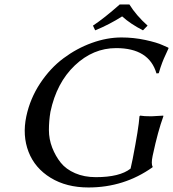

<svg xmlns="http://www.w3.org/2000/svg" viewBox="-20 -825 770 855"><path d="M556.2 -805.2Q586.4 -756.3 637.2 -710.9L616.7 -689.9Q561 -718.3 523.9 -752Q466.3 -715.3 403.8 -689.9L394 -710.9Q443.8 -743.7 513.2 -805.2ZM570.8 -117.2Q597.7 -254.9 601.1 -307.1L604 -310.1Q620.6 -307.1 654.3 -307.1Q654.3 -307.1 707 -310.1L707.5 -307.1Q683.1 -240.2 661.1 -137.2L659.7 -130.9Q652.3 -95.2 659.7 -83L659.2 -80.1Q532.7 9.8 374 9.8Q275.9 9.8 205.6 -33.2Q135.3 -76.2 107.2 -148.7Q79.1 -221.2 97.2 -307.1Q114.3 -386.7 158.9 -454.1Q203.6 -521.5 262.5 -565.4Q321.3 -609.4 388.7 -633.8Q456.1 -658.2 521 -658.2Q575.2 -658.2 627.2 -647Q679.2 -635.7 704.1 -624L729.5 -612.8L730.5 -609.9Q726.6 -600.6 719.2 -585Q711.9 -569.3 709.5 -563.7Q707 -558.1 702.6 -546.6Q698.2 -535.2 694.8 -524.7Q691.4 -514.2 687 -499L676.8 -498Q644 -610.8 497.1 -610.8Q394.5 -610.8 313.2 -533.7Q231.9 -456.5 204.6 -327.1Q197.8 -286.6 197.8 -246.1Q197.8 -205.6 212.4 -167.7Q227.1 -129.9 250.5 -100.6Q273.9 -71.3 314.5 -53.7Q355 -36.1 406.7 -36.1Q513.2 -36.1 561.5 -74.2Z"/></svg>

Font: Linux Biolinum O
Style: Italic
Weight: 400
Italic angle: -12°
Designer: Philipp H. Poll
Foundry: Philipp H. Poll
Version: Version 1.1.3